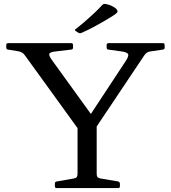

<svg xmlns="http://www.w3.org/2000/svg" viewBox="-20 -963 873 983"><path d="M377 0V-341H475V0ZM108 -679Q101 -689 92.5 -694Q84 -699 71 -701L21 -709Q12 -710 12 -720V-733Q12 -742 22 -742H345Q354 -742 354 -732V-719Q354 -710 344 -709L267 -700Q236 -697 232.5 -687.5Q229 -678 247 -654L471 -344L404 -317L624 -651Q641 -677 635.5 -686.5Q630 -696 600 -700L535 -709Q526 -710 526 -720V-733Q526 -742 536 -742H814Q823 -742 823 -732V-719Q823 -710 813 -709L752 -700Q740 -699 732 -693.5Q724 -688 717 -677L450 -278H398ZM270 0Q261 0 261 -10V-23Q261 -33 271 -34L357 -49Q369 -51 373 -56.5Q377 -62 377 -74V-215H475V-73Q475 -61 479.5 -56Q484 -51 496 -49L585 -34Q594 -31 594 -22V-9Q594 0 584 0ZM368 -804Q360 -809 367 -814Q388 -830 412 -850.5Q436 -871 460 -893.5Q484 -916 503 -937Q509 -944 519 -943Q537 -940 550.5 -933.5Q564 -927 574 -919Q580 -912 581.5 -907Q583 -902 577.5 -896.5Q572 -891 558 -882Q520 -858 475.5 -833.5Q431 -809 396 -794Q388 -791 380 -796Z"/></svg>

Font: Hahmlet
Style: Regular
Weight: 400
Designer: Minjoo Ham & Mark Frömberg
Foundry: hypertype
Version: Version 1.002